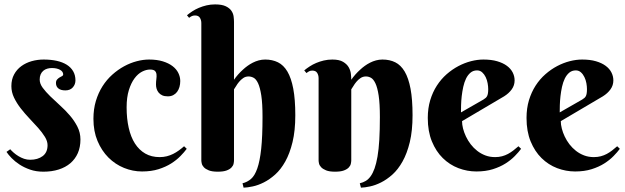

<svg xmlns="http://www.w3.org/2000/svg" viewBox="-20 -780 2869 881"><path d="M217.8 -467.8Q206.5 -467.8 196.5 -464.8Q186.5 -461.9 178.7 -455.3Q170.9 -448.7 166.5 -438.7Q162.1 -428.7 162.1 -415Q162.1 -396 176 -377.2Q189.9 -358.4 210.7 -338.1Q231.4 -317.9 255.6 -296.1Q279.8 -274.4 300.5 -250.2Q321.3 -226.1 335.2 -198.7Q349.1 -171.4 349.1 -140.1Q349.1 -105 337.2 -77.6Q325.2 -50.3 303 -31.2Q280.8 -12.2 249.3 -2.2Q217.8 7.8 179.2 7.8Q145.5 7.8 118.2 -1.7Q90.8 -11.2 69.6 -25.1Q48.3 -39.1 33.2 -54.7Q18.1 -70.3 9.8 -83L26.9 -95.2Q33.2 -87.9 43 -79.3Q52.7 -70.8 64.7 -63.5Q76.7 -56.2 90.3 -51.5Q104 -46.9 118.2 -46.9Q153.3 -46.9 175.8 -63.7Q198.2 -80.6 198.2 -113.8Q198.2 -132.3 186 -152.1Q173.8 -171.9 155.3 -192.9Q136.7 -213.9 115.2 -236.3Q93.8 -258.8 75.2 -282.7Q56.6 -306.6 44.4 -332Q32.2 -357.4 32.2 -384.8Q32.2 -415.5 44.7 -438.5Q57.1 -461.4 77.9 -476.6Q98.6 -491.7 125.2 -499.3Q151.9 -506.8 180.2 -506.8Q212.9 -506.8 239.7 -501Q266.6 -495.1 285.9 -483.2Q305.2 -471.2 315.7 -453.1Q326.2 -435.1 326.2 -411.1Q326.2 -392.6 314 -378.9Q301.8 -365.2 279.8 -365.2Q258.8 -365.2 247.8 -374.3Q236.8 -383.3 236.8 -398.9Q236.8 -409.2 241.9 -415Q247.1 -420.9 253.4 -424.6Q259.8 -428.2 264.9 -430.9Q270 -433.6 270 -438Q270 -451.7 255.4 -459.7Q240.7 -467.8 217.8 -467.8Z M750 -337.9Q734.9 -337.9 724.6 -342.5Q714.4 -347.2 708 -355Q701.7 -362.8 698.7 -372.3Q695.8 -381.8 695.8 -392.1Q695.8 -405.3 697.5 -417.5Q699.2 -429.7 698 -439.5Q696.8 -449.2 690.4 -455.1Q684.1 -460.9 668 -460.9Q650.9 -460.9 631.8 -451.2Q612.8 -441.4 597.2 -420.4Q581.5 -399.4 571.3 -366.5Q561 -333.5 561 -287.1Q561 -235.8 570.6 -193.6Q580.1 -151.4 599.1 -121.6Q618.2 -91.8 646.5 -75.4Q674.8 -59.1 712.9 -59.1Q730 -59.1 745.4 -63Q760.7 -66.9 774.4 -73.7Q788.1 -80.6 800.5 -89.6Q813 -98.6 824.7 -108.9L836.9 -97.2Q825.7 -82 808.1 -64Q790.5 -45.9 765.6 -30Q740.7 -14.2 707.5 -3.7Q674.3 6.8 631.8 6.8Q589.4 6.8 549.1 -9.5Q508.8 -25.9 477.5 -57.1Q446.3 -88.4 427.5 -133.1Q408.7 -177.7 408.7 -234.9Q408.7 -279.3 419.9 -316.7Q431.2 -354 450.4 -384.3Q469.7 -414.6 495.4 -437.5Q521 -460.4 549.3 -475.8Q577.6 -491.2 607.2 -499Q636.7 -506.8 664.1 -506.8Q700.2 -506.8 727.1 -498.5Q753.9 -490.2 771.7 -476.6Q789.6 -462.9 798.3 -445.1Q807.1 -427.2 807.1 -408.2Q807.1 -394 803.5 -381.1Q799.8 -368.2 792.7 -358.6Q785.6 -349.1 774.9 -343.5Q764.2 -337.9 750 -337.9Z M1053.7 -414.1Q1071.8 -439.9 1094.7 -460.4Q1104 -469.2 1115.5 -477.5Q1127 -485.8 1139.9 -492.4Q1152.8 -499 1167.2 -502.9Q1181.6 -506.8 1196.8 -506.8Q1229.5 -506.8 1255.4 -494.1Q1281.2 -481.4 1298.8 -451.7Q1316.4 -421.9 1325.7 -372.8Q1335 -323.7 1335 -251Q1335 -180.2 1322.3 -127.9Q1309.6 -75.7 1289.1 -39.1Q1268.6 -2.4 1242.7 20.8Q1216.8 43.9 1190.4 57.1Q1164.1 70.3 1139.6 75.4Q1115.2 80.6 1097.7 81.1L1092.8 61Q1114.7 55.7 1131.8 41Q1148.9 26.4 1160.6 -7.1Q1172.4 -40.5 1178.5 -97.2Q1184.6 -153.8 1184.6 -243.2Q1184.6 -304.7 1179 -341.6Q1173.3 -378.4 1164.3 -397.7Q1155.3 -417 1143.8 -423.1Q1132.3 -429.2 1120.6 -429.2Q1106.4 -429.2 1095.7 -421.6Q1085 -414.1 1076.9 -404.3Q1068.8 -394.5 1063.2 -384.8Q1057.6 -375 1053.7 -370.1V-43.9Q1053.7 -37.6 1051.8 -28.6Q1049.8 -19.5 1042.2 -11.5Q1034.7 -3.4 1019.8 2.2Q1004.9 7.8 979 7.8Q953.1 7.8 938 1.7Q922.9 -4.4 915.3 -12.7Q907.7 -21 905.8 -29.8Q903.8 -38.6 903.8 -43.9V-673.8Q903.8 -688 897.2 -698.5Q890.6 -709 875 -709Q866.7 -709 860.6 -706.3Q854.5 -703.6 847.7 -698.2L837.9 -710Q849.1 -719.2 862.8 -728.3Q876.5 -737.3 892.8 -744.1Q909.2 -751 927.7 -755.4Q946.3 -759.8 966.8 -759.8Q998.5 -759.8 1016.1 -751.2Q1033.7 -742.7 1042 -730.2Q1050.3 -717.8 1052 -703.9Q1053.7 -689.9 1053.7 -679.2Z M1723.1 -243.2Q1723.1 -304.7 1717.5 -341.6Q1711.9 -378.4 1702.6 -397.7Q1693.4 -417 1682.1 -423.1Q1670.9 -429.2 1659.2 -429.2Q1645 -429.2 1634 -421.6Q1623 -414.1 1615 -404.3Q1606.9 -394.5 1601.3 -384.8Q1595.7 -375 1591.8 -370.1V-43.9Q1591.8 -37.6 1589.8 -28.6Q1587.9 -19.5 1580.3 -11.5Q1572.8 -3.4 1557.9 2.2Q1543 7.8 1517.1 7.8Q1491.2 7.8 1476.3 1.7Q1461.4 -4.4 1453.6 -12.7Q1445.8 -21 1443.8 -29.8Q1441.9 -38.6 1441.9 -43.9V-420.9Q1441.9 -435.1 1435.3 -445.6Q1428.7 -456.1 1413.1 -456.1Q1404.8 -456.1 1398.9 -453.1Q1393.1 -450.2 1386.2 -444.8L1376 -457Q1387.2 -466.3 1401.1 -475.3Q1415 -484.4 1431.2 -491.2Q1447.3 -498 1465.8 -502.4Q1484.4 -506.8 1504.9 -506.8Q1536.6 -506.8 1554.2 -496.3Q1571.8 -485.8 1580.1 -471.2Q1588.4 -456.5 1590.1 -440.7Q1591.8 -424.8 1591.8 -414.1Q1609.9 -439.9 1632.8 -460.4Q1642.1 -469.2 1653.6 -477.5Q1665 -485.8 1678 -492.4Q1690.9 -499 1705.3 -502.9Q1719.7 -506.8 1734.9 -506.8Q1768.1 -506.8 1793.7 -494.1Q1819.3 -481.4 1836.9 -451.7Q1854.5 -421.9 1863.8 -372.8Q1873 -323.7 1873 -251Q1873 -180.2 1860.4 -127.9Q1847.7 -75.7 1827.1 -39.1Q1806.6 -2.4 1780.8 20.8Q1754.9 43.9 1728.5 57.1Q1702.1 70.3 1678 75.4Q1653.8 80.6 1636.2 81.1L1630.9 61Q1645.5 57.6 1658 50.3Q1670.4 43 1680.7 28.8Q1690.9 14.6 1698.7 -7.1Q1706.5 -28.8 1712.2 -61.5Q1717.8 -94.2 1720.5 -138.9Q1723.1 -183.6 1723.1 -243.2Z M2100.1 -224.1Q2100.1 -208.5 2104.7 -190.2Q2109.4 -171.9 2118.2 -153.3Q2127 -134.8 2139.9 -117.9Q2152.8 -101.1 2169.7 -87.9Q2186.5 -74.7 2207 -66.9Q2227.5 -59.1 2252 -59.1Q2269 -59.1 2283.7 -63Q2298.3 -66.9 2311 -73.7Q2323.7 -80.6 2335.4 -89.6Q2347.2 -98.6 2358.9 -108.9L2371.1 -97.2Q2359.9 -82 2342.3 -64Q2324.7 -45.9 2299.8 -30Q2274.9 -14.2 2241.7 -3.7Q2208.5 6.8 2166 6.8Q2123.5 6.8 2083.3 -8.5Q2043 -23.9 2011.7 -54.7Q1980.5 -85.4 1961.7 -131.3Q1942.9 -177.2 1942.9 -238.8Q1942.9 -283.2 1954.1 -320.3Q1965.3 -357.4 1984.6 -387.2Q2003.9 -417 2029.5 -439.5Q2055.2 -461.9 2083.5 -476.8Q2111.8 -491.7 2141.4 -499.3Q2170.9 -506.8 2198.2 -506.8Q2234.4 -506.8 2261.2 -499Q2288.1 -491.2 2305.9 -478Q2323.7 -464.8 2332.5 -447.5Q2341.3 -430.2 2341.3 -411.1Q2341.3 -388.2 2328.1 -369.9Q2314.9 -351.6 2293 -337.9ZM2198.2 -323.2Q2204.6 -327.1 2208.7 -330.8Q2212.9 -334.5 2215.3 -339.6Q2217.8 -344.7 2219 -352.3Q2220.2 -359.9 2220.2 -371.1Q2220.2 -383.3 2217.5 -398.2Q2214.8 -413.1 2208.5 -426.3Q2202.1 -439.5 2192.4 -448.2Q2182.6 -457 2168.9 -457Q2151.4 -457 2138.9 -446.5Q2126.5 -436 2118.4 -419.4Q2110.4 -402.8 2105.7 -381.6Q2101.1 -360.4 2098.6 -338.9Q2096.2 -317.4 2095.7 -297.6Q2095.2 -277.8 2095.2 -264.2Z M2553.2 -224.1Q2553.2 -208.5 2557.9 -190.2Q2562.5 -171.9 2571.3 -153.3Q2580.1 -134.8 2593 -117.9Q2606 -101.1 2622.8 -87.9Q2639.6 -74.7 2660.2 -66.9Q2680.7 -59.1 2705.1 -59.1Q2722.2 -59.1 2736.8 -63Q2751.5 -66.9 2764.2 -73.7Q2776.9 -80.6 2788.6 -89.6Q2800.3 -98.6 2812 -108.9L2824.2 -97.2Q2813 -82 2795.4 -64Q2777.8 -45.9 2752.9 -30Q2728 -14.2 2694.8 -3.7Q2661.6 6.8 2619.1 6.8Q2576.7 6.8 2536.4 -8.5Q2496.1 -23.9 2464.8 -54.7Q2433.6 -85.4 2414.8 -131.3Q2396 -177.2 2396 -238.8Q2396 -283.2 2407.2 -320.3Q2418.5 -357.4 2437.7 -387.2Q2457 -417 2482.7 -439.5Q2508.3 -461.9 2536.6 -476.8Q2564.9 -491.7 2594.5 -499.3Q2624 -506.8 2651.4 -506.8Q2687.5 -506.8 2714.4 -499Q2741.2 -491.2 2759 -478Q2776.9 -464.8 2785.6 -447.5Q2794.4 -430.2 2794.4 -411.1Q2794.4 -388.2 2781.2 -369.9Q2768.1 -351.6 2746.1 -337.9ZM2651.4 -323.2Q2657.7 -327.1 2661.9 -330.8Q2666 -334.5 2668.5 -339.6Q2670.9 -344.7 2672.1 -352.3Q2673.3 -359.9 2673.3 -371.1Q2673.3 -383.3 2670.7 -398.2Q2668 -413.1 2661.6 -426.3Q2655.3 -439.5 2645.5 -448.2Q2635.7 -457 2622.1 -457Q2604.5 -457 2592 -446.5Q2579.6 -436 2571.5 -419.4Q2563.5 -402.8 2558.8 -381.6Q2554.2 -360.4 2551.8 -338.9Q2549.3 -317.4 2548.8 -297.6Q2548.3 -277.8 2548.3 -264.2Z"/></svg>

Font: Berkshire Swash
Style: Regular
Weight: 700
Designer: Astigmatic (AOETI)
Foundry: Astigmatic (AOETI)
Version: Version 1.000